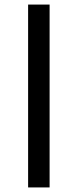

<svg xmlns="http://www.w3.org/2000/svg" viewBox="-20 -770 341 840"><path d="M103 -750H197V50H103Z"/></svg>

Font: Haskoy Medium
Style: Regular
Weight: 500
Designer: Ertekin Erdin
Foundry: Ertekin Erdin
Version: Version 1.500; ttfautohint (v1.8.3)